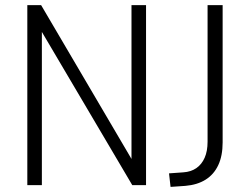

<svg xmlns="http://www.w3.org/2000/svg" viewBox="-20 -725 980 752"><path d="M87 0V-705H141L510 -77H495V-705H552V0H498L128 -627H144V0ZM648 7 642 -46 698 -50Q728 -52 749 -66.5Q770 -81 781.5 -107Q793 -133 793 -170V-705H852V-167Q852 -115 835 -78.5Q818 -42 785.5 -21.5Q753 -1 706 3Z"/></svg>

Font: Nunito Sans 10pt Condensed Light
Style: Regular
Weight: 300
Width: 3
Designer: Vernon Adams
Foundry: Vernon Adams
Version: Version 3.101;gftools[0.9.27]